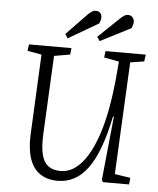

<svg xmlns="http://www.w3.org/2000/svg" viewBox="-61 -969 853 1035"><g transform="rotate(5 365.5 -451.5)"><path d="M594 -49 679 -36 675 0H534L527 -12L562 -357H557Q537 -259 511 -189Q485 -119 452 -74Q419 -29 378.5 -7.5Q338 14 289 14Q233 14 194.5 -12Q156 -38 138 -90Q120 -142 123 -218L144 -656L67 -670L72 -705H302L298 -670L212 -655L191 -229Q188 -162 198 -120.5Q208 -79 233.5 -59.5Q259 -40 299 -40Q344 -40 380.5 -67Q417 -94 446 -142.5Q475 -191 496.5 -255.5Q518 -320 532 -395.5Q546 -471 554 -551L563 -655L482 -670L486 -705H704L699 -668L624 -656ZM551 -889Q562 -899 571 -904.5Q580 -910 590 -910Q605 -910 614.5 -900Q624 -890 624 -875Q624 -868 622 -860Q620 -852 616 -841L450 -756L435 -778ZM376 -896Q387 -906 396 -911.5Q405 -917 415 -917Q430 -917 439 -908Q448 -899 448 -884Q448 -876 446 -868.5Q444 -861 440 -851L277 -756L262 -778Z"/></g></svg>

Font: Literata 24pt Light
Style: Italic
Weight: 300
Italic angle: -2°
Designer: Latin by Veronika Burian and Jose Scaglione. Greek by Irene Vlachou. Cyrillic by Vera Evstafieva
Foundry: TypeTogether
Version: Version 3.103;gftools[0.9.29]